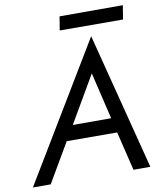

<svg xmlns="http://www.w3.org/2000/svg" viewBox="-119 -944 852 1019"><g transform="rotate(-10 307.5 -435.0)"><path d="M193 -290H496L512 -210L152 -211ZM226 -264 215 -246 71 0H-25L419 -737L608 0H517L459 -240L455 -260L388 -542ZM272 -870H613L601 -795L260 -796Z"/></g></svg>

Font: Jost
Style: Italic
Weight: 400
Italic angle: -5°
Version: Version 3.710